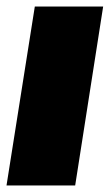

<svg xmlns="http://www.w3.org/2000/svg" viewBox="-28 -570 337 590"><path d="M203 0H-8L79 -550H289Z"/></svg>

Font: Georama Black
Style: Italic
Weight: 900
Italic angle: -9°
Designer: Jean-Baptiste Levee
Foundry: Production Type
Version: Version 1.000